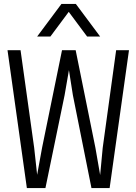

<svg xmlns="http://www.w3.org/2000/svg" viewBox="-20 -952 690 972"><path d="M116 0 18 -698H84L153 -204L168 -67L193 -204L294 -698H363L463 -204L487 -66L500 -204L568 -698H633L535 0H443L349 -470L329 -597L307 -470L210 0ZM168 -767 291 -932H364L487 -767H421L328 -892L235 -767Z"/></svg>

Font: Azeret Mono ExtraLight
Style: Regular
Weight: 250
Designer: Martin Vácha
Foundry: Displaay
Version: Version 1.002